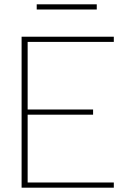

<svg xmlns="http://www.w3.org/2000/svg" viewBox="-20 -869 607 889"><path d="M150 -849H428V-825H150ZM411 -362V-338H108V-24H507V0H80V-699H507V-675H108V-362Z"/></svg>

Font: Prompt Thin
Style: Regular
Weight: 100
Designer: Katatrad Team
Foundry: CadsonDemak
Version: Version 1.030